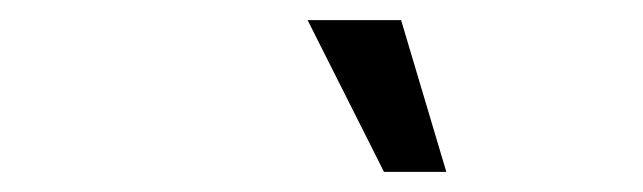

<svg xmlns="http://www.w3.org/2000/svg" viewBox="-20 -716 640 191"><path d="M362 -545 286 -696H379L424 -545Z"/></svg>

Font: Gantari Medium
Style: Italic
Weight: 500
Italic angle: -10°
Designer: Anugrah Pasau
Foundry: Lafontype
Version: Version 1.000